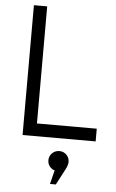

<svg xmlns="http://www.w3.org/2000/svg" viewBox="-63 -756 638 1052"><g transform="rotate(5 256.0 -230.0)"><path d="M80 0V-714H153V-70H482V0ZM253 254 272 178Q255 173 244 158.5Q233 144 233 125Q233 102 249.5 86Q266 70 289 70Q312 70 328 86Q344 102 344 125Q344 141 333 163L285 254Z"/></g></svg>

Font: Arcon
Style: Regular
Weight: 400
Designer: M. Zarth
Foundry: martin zarth - visuelle & digitale kommunikation
Version: Version 1.131;PS 001.131;hotconv 1.0.70;makeotf.lib2.5.58329